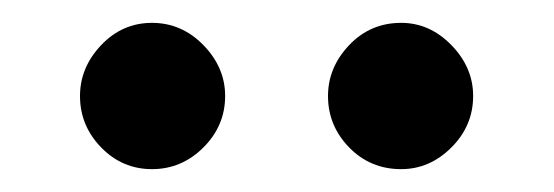

<svg xmlns="http://www.w3.org/2000/svg" viewBox="-20 -769 485 168"><path d="M331 -749Q356 -749 375 -729.5Q394 -710 394 -685Q394 -659 375 -640Q356 -621 331 -621Q304 -621 285.5 -640Q267 -659 267 -685Q267 -710 285.5 -729.5Q304 -749 331 -749ZM113 -749Q139 -749 158 -729.5Q177 -710 177 -685Q177 -659 158 -640Q139 -621 113 -621Q87 -621 68.5 -640Q50 -659 50 -685Q50 -710 68.5 -729.5Q87 -749 113 -749Z"/></svg>

Font: Playfair Display Medium
Style: Regular
Weight: 500
Designer: Claus Eggers Sørensen
Foundry: Claus Eggers Sørensen
Version: Version 1.203